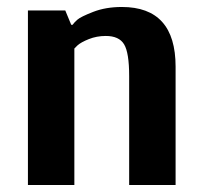

<svg xmlns="http://www.w3.org/2000/svg" viewBox="-20 -530 578 550"><path d="M60 0V-500H167L184 -459H188Q192 -465 201.5 -473.5Q211 -482 247 -496Q283 -510 329 -510Q483 -510 483 -339V0H350V-312Q350 -379 335.5 -403Q321 -427 283 -427Q257 -427 234.5 -418Q212 -409 202 -400L193 -391V0Z"/></svg>

Font: ArsenalBold
Style: Bold
Weight: 700
Designer: Andrij Shevchenko
Foundry: Stairsfor.com
Version: Version 1.000